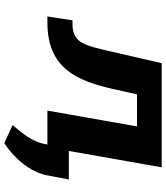

<svg xmlns="http://www.w3.org/2000/svg" viewBox="40 -608 767 887"><g transform="rotate(90 423.5 -164.5)"><path d="M753 -528H272L220 -303C212 -269 206 -240 199 -216C183 -159 164 -116 92 -116H74L56 0H84C293 0 353 -133 391 -303L416 -414H564L491 0H660ZM558 161 641 199C660 187 677 174 694 158C737 118 779 64 791 -3L809 -99H665L647 4C635 74 595 115 558 161Z"/></g></svg>

Font: Asimov
Style: XWidIt
Weight: 500
Designer: Google
Version: Version 2.000980; 2014